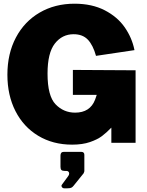

<svg xmlns="http://www.w3.org/2000/svg" viewBox="-20 -772 793 1038"><path d="M20 -368Q20 -482 66 -569Q112 -656 194.5 -704Q277 -752 383 -752Q477 -752 546 -716.5Q615 -681 654.5 -624Q694 -567 707 -501L499 -470Q483 -528 455 -557.5Q427 -587 378 -587Q316 -587 276.5 -536.5Q237 -486 237 -374Q237 -253 280.5 -208Q324 -163 386 -163Q467 -163 494 -233L503 -259H374V-394L713 -392V0H582V-82Q556 -55 531.5 -36.5Q507 -18 466.5 -4Q426 10 370 10Q266 10 186.5 -38Q107 -86 63.5 -171.5Q20 -257 20 -368ZM315 226 348 181Q354 174 354 166Q354 160 350 156Q346 152 339 152H330Q317 152 312 147Q307 142 307 130V69Q307 49 325 49H419Q436 49 436 65V152Q436 156 434 160Q432 164 432 165L378 232Q372 240 365 243Q358 246 345 246H327Q319 246 314.5 239Q310 232 315 226Z"/></svg>

Font: Morrison Black
Style: Regular
Weight: 900
Designer: Pablo Impallari, Rodrigo Fuenzalida (Modified by Dan O. Williams)
Version: Version 0.03;June 6, 2019;FontCreator 11.5.0.2425 64-bit; tt